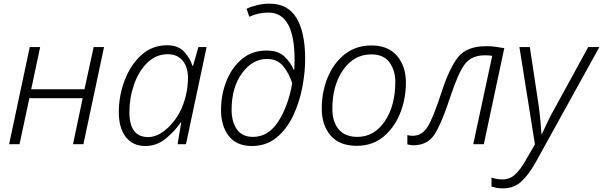

<svg xmlns="http://www.w3.org/2000/svg" viewBox="-20 -790 3304 1052"><path d="M30 0 143 -532H200L151 -301H443L493 -532H550L437 0H380L433 -252H141L87 0Z M776 10Q840 10 890 -32Q940 -74 970 -119H973L953 0H999L1112 -532H1067L1038 -430H1034Q1022 -470 989.5 -506Q957 -542 896 -542Q813 -542 754 -488Q695 -434 663 -350Q631 -266 631 -176Q631 -88 669.5 -39Q708 10 776 10ZM792 -39Q689 -39 689 -175Q689 -254 714.5 -327Q740 -400 787.5 -446.5Q835 -493 900 -493Q951 -493 980.5 -458Q1010 -423 1010 -362Q1010 -342 1007.5 -318.5Q1005 -295 998 -265Q975 -169 914 -104Q853 -39 792 -39Z M1360 10Q1439 10 1495 -36Q1551 -82 1585.5 -154.5Q1620 -227 1636 -309.5Q1652 -392 1652 -466Q1652 -613 1604.5 -691.5Q1557 -770 1457 -770Q1423 -770 1389.5 -762Q1356 -754 1331 -742L1346 -698Q1394 -721 1451 -721Q1594 -721 1594 -463Q1594 -436 1592 -408H1589Q1573 -447 1539 -480Q1505 -513 1440 -513Q1361 -513 1305.5 -466.5Q1250 -420 1220.5 -345.5Q1191 -271 1191 -186Q1191 -100 1233.5 -45Q1276 10 1360 10ZM1366 -40Q1306 -40 1277.5 -82Q1249 -124 1249 -188Q1249 -311 1306 -389Q1363 -467 1444 -467Q1500 -467 1532.5 -426.5Q1565 -386 1581 -334Q1560 -211 1505.5 -125.5Q1451 -40 1366 -40Z M1934 9Q2021 9 2081 -41Q2141 -91 2172.5 -170Q2204 -249 2204 -337Q2204 -428 2155 -484.5Q2106 -541 2015 -541Q1931 -541 1870 -493.5Q1809 -446 1776 -367Q1743 -288 1743 -195Q1743 -103 1792 -47Q1841 9 1934 9ZM1938 -40Q1871 -40 1836 -81Q1801 -122 1801 -194Q1801 -323 1860.5 -407.5Q1920 -492 2014 -492Q2083 -492 2114.5 -447.5Q2146 -403 2146 -343Q2146 -210 2088 -125Q2030 -40 1938 -40Z M2245 6Q2324 6 2363 -57Q2402 -120 2449 -264Q2492 -394 2528.5 -440.5Q2565 -487 2637 -487Q2663 -487 2677 -484L2573 0H2631L2743 -526Q2722 -530 2697 -533.5Q2672 -537 2644 -537Q2538 -537 2490 -477Q2442 -417 2398 -281Q2355 -148 2324 -97Q2293 -46 2241 -46Q2226 -46 2212 -50V1Q2217 2 2226 4Q2235 6 2245 6Z M2736 242Q2795 242 2835 206Q2875 170 2913 103L3264 -532H3203L3024 -205Q3002 -167 2980.5 -122.5Q2959 -78 2949 -55H2947Q2945 -82 2941 -128Q2937 -174 2930 -222L2883 -532H2826L2911 1L2861 87Q2831 140 2802 166.5Q2773 193 2734 193Q2701 193 2673 183V232Q2686 236 2700 239Q2714 242 2736 242Z"/></svg>

Font: Noto Sans UI Light
Style: Italic
Weight: 300
Italic angle: -12°
Designer: Monotype Design Team
Foundry: Monotype Imaging Inc.
Version: Version 1.901